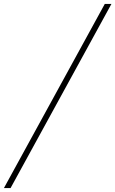

<svg xmlns="http://www.w3.org/2000/svg" viewBox="-114 -862 590 982"><path d="M-94 100 422 -842H456L-60 100Z"/></svg>

Font: Montserrat ExtraLight
Style: Italic
Weight: 200
Italic angle: -11.3°
Designer: Julieta Ulanovsky
Foundry: Julieta Ulanovsky
Version: Version 9.000; ttfautohint (v1.8.4.7-5d5b)